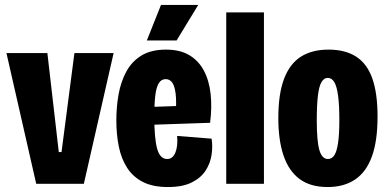

<svg xmlns="http://www.w3.org/2000/svg" viewBox="-20 -741 1564 774"><path d="M126 0 6 -527H171L217 -128H228L280 -527H438L318 0Z M657 13Q596 13 556 -7.5Q516 -28 492.5 -64.5Q469 -101 459 -150Q449 -199 449 -256Q449 -310 458 -360.5Q467 -411 489 -452Q511 -493 550 -517Q589 -541 649 -541Q705 -541 742.5 -519Q780 -497 801.5 -457Q823 -417 829 -363Q835 -309 827 -246L561 -237V-309L704 -314L688 -276Q692 -332 688 -363.5Q684 -395 674 -408.5Q664 -422 648 -422Q630 -422 620 -405.5Q610 -389 606 -355.5Q602 -322 602 -272Q602 -183 613.5 -141.5Q625 -100 654 -100Q666 -100 674 -107Q682 -114 687 -126Q692 -138 694 -155.5Q696 -173 694 -193L833 -182Q838 -152 833 -117.5Q828 -83 809 -53.5Q790 -24 753 -5.5Q716 13 657 13ZM692 -578H572L629 -721H779Z M892 0V-691H1044V0Z M1301 13Q1231 13 1187.5 -19.5Q1144 -52 1123 -114Q1102 -176 1102 -265Q1102 -362 1125 -423Q1148 -484 1193 -512.5Q1238 -541 1304 -541Q1372 -541 1416 -512.5Q1460 -484 1481 -424.5Q1502 -365 1502 -271Q1502 -172 1479 -109.5Q1456 -47 1411 -17Q1366 13 1301 13ZM1302 -100Q1318 -100 1328 -115.5Q1338 -131 1343 -166Q1348 -201 1348 -257Q1348 -317 1343 -354.5Q1338 -392 1328 -409.5Q1318 -427 1301 -427Q1286 -427 1276 -410Q1266 -393 1261.5 -355Q1257 -317 1257 -256Q1257 -172 1267.5 -136Q1278 -100 1302 -100Z"/></svg>

Font: Bricolage Grotesque 48pt Condensed ExtraBold
Style: Regular
Weight: 800
Width: 3
Designer: Mathieu Triay
Foundry: Atelier Triay
Version: Version 1.001;gftools[0.9.33.dev8+g029e19f]